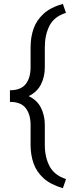

<svg xmlns="http://www.w3.org/2000/svg" viewBox="-20 -800 374 1008"><path d="M326.7 140.1 310.1 188Q245.1 168.9 208.3 135.3Q171.4 101.6 156 57.1Q140.6 12.7 140.6 -38.6V-144Q140.6 -199.2 115.2 -232.2Q89.8 -265.1 32.2 -265.1V-326.2Q89.8 -326.2 115.2 -358.9Q140.6 -391.6 140.6 -446.8V-552.7Q140.6 -604 156 -648.7Q171.4 -693.4 208.3 -727.3Q245.1 -761.2 310.1 -779.8L326.2 -732.4Q264.2 -712.9 239.7 -664.6Q215.3 -616.2 215.3 -552.7V-446.8Q215.3 -397 195.1 -356.9Q174.8 -316.9 130.4 -295.4Q174.8 -274.4 195.1 -234.1Q215.3 -193.8 215.3 -144V-38.6Q215.3 24.9 240.2 72.5Q265.1 120.1 326.7 140.1Z"/></svg>

Font: Vazirmatn RD FD Light
Style: Regular
Weight: 300
Designer: Saber Rastikerdar
Foundry: Saber Rastikerdar
Version: Version 33.003